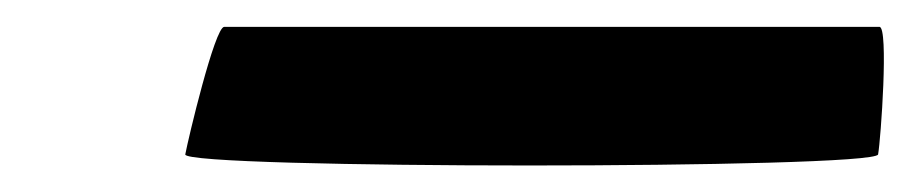

<svg xmlns="http://www.w3.org/2000/svg" viewBox="-20 -376 678 143"><path d="M118 -261C116 -250 632 -250 634 -261C636 -272 642 -356 635 -356H147C140 -356 120 -272 118 -261Z"/></svg>

Font: Ampere
Style: SCUltExtIta
Weight: 400
Version: Version 1